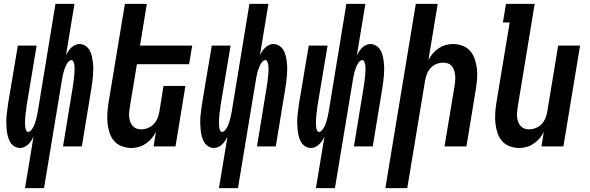

<svg xmlns="http://www.w3.org/2000/svg" viewBox="-20 -755 3040 990"><path d="M109 215 153 -51Q148 -40 141.5 -30Q135 -20 126.5 -11.5Q118 -3 106.5 2.5Q95 8 84 8Q67 8 53 -1Q39 -10 31.5 -24Q24 -38 20 -54Q16 -70 14.5 -86.5Q13 -103 12.5 -120Q12 -137 13.5 -154Q15 -171 17.5 -188Q20 -205 22 -222L72 -520H169L117 -209Q116 -202 115.5 -194.5Q115 -187 113.5 -180Q112 -173 111.5 -166Q111 -159 110.5 -152Q110 -145 109.5 -137.5Q109 -130 109 -123Q109 -116 109.5 -109Q110 -102 111 -95.5Q112 -89 115 -82Q118 -75 125 -75Q132 -75 138 -81Q144 -87 148 -93.5Q152 -100 155.5 -107.5Q159 -115 161 -122Q163 -129 165 -136Q167 -143 169 -150.5Q171 -158 172 -165.5Q173 -173 175 -180L266 -735H364L320 -469Q325 -480 331.5 -490Q338 -500 346.5 -508.5Q355 -517 366.5 -522.5Q378 -528 389 -528Q406 -528 420 -519Q434 -510 442 -496Q450 -482 453.5 -466Q457 -450 459 -433.5Q461 -417 461 -400Q461 -383 459.5 -366Q458 -349 456 -332Q454 -315 451 -298L402 0H305L356 -311Q357 -318 358 -325.5Q359 -333 360 -340Q361 -347 361.5 -354Q362 -361 363 -368Q364 -375 364 -382.5Q364 -390 364.5 -397Q365 -404 364.5 -411Q364 -418 362.5 -424.5Q361 -431 358 -438Q355 -445 348 -445Q341 -445 335 -439Q329 -433 325 -426.5Q321 -420 318 -412.5Q315 -405 312.5 -398Q310 -391 308 -384Q306 -377 304.5 -369.5Q303 -362 301.5 -354.5Q300 -347 299 -340L207 215Z M658 8Q632 8 608 -1Q584 -10 568.5 -28Q553 -46 545 -70Q537 -94 534.5 -119Q532 -144 533.5 -170Q535 -196 539 -222L624 -735H737L702 -520H971L955 -424H686L650 -207Q648 -194 646.5 -180.5Q645 -167 646 -154Q647 -141 651 -129Q655 -117 662.5 -107.5Q670 -98 681.5 -93Q693 -88 706 -88Q724 -88 741.5 -94.5Q759 -101 772 -114.5Q785 -128 792 -145Q799 -162 802 -180L823 -312H936L885 0H772L784 -75Q775 -57 762 -41.5Q749 -26 732 -14.5Q715 -3 696 2.5Q677 8 658 8Z M1109 215 1153 -51Q1148 -40 1141.5 -30Q1135 -20 1126.5 -11.5Q1118 -3 1106.5 2.5Q1095 8 1084 8Q1067 8 1053 -1Q1039 -10 1031.5 -24Q1024 -38 1020 -54Q1016 -70 1014.5 -86.5Q1013 -103 1012.5 -120Q1012 -137 1013.5 -154Q1015 -171 1017.5 -188Q1020 -205 1022 -222L1072 -520H1169L1117 -209Q1116 -202 1115.5 -194.5Q1115 -187 1113.5 -180Q1112 -173 1111.5 -166Q1111 -159 1110.5 -152Q1110 -145 1109.5 -137.5Q1109 -130 1109 -123Q1109 -116 1109.5 -109Q1110 -102 1111 -95.5Q1112 -89 1115 -82Q1118 -75 1125 -75Q1132 -75 1138 -81Q1144 -87 1148 -93.5Q1152 -100 1155.5 -107.5Q1159 -115 1161 -122Q1163 -129 1165 -136Q1167 -143 1169 -150.5Q1171 -158 1172 -165.5Q1173 -173 1175 -180L1266 -735H1364L1320 -469Q1325 -480 1331.5 -490Q1338 -500 1346.5 -508.5Q1355 -517 1366.5 -522.5Q1378 -528 1389 -528Q1406 -528 1420 -519Q1434 -510 1442 -496Q1450 -482 1453.5 -466Q1457 -450 1459 -433.5Q1461 -417 1461 -400Q1461 -383 1459.5 -366Q1458 -349 1456 -332Q1454 -315 1451 -298L1402 0H1305L1356 -311Q1357 -318 1358 -325.5Q1359 -333 1360 -340Q1361 -347 1361.5 -354Q1362 -361 1363 -368Q1364 -375 1364 -382.5Q1364 -390 1364.5 -397Q1365 -404 1364.5 -411Q1364 -418 1362.5 -424.5Q1361 -431 1358 -438Q1355 -445 1348 -445Q1341 -445 1335 -439Q1329 -433 1325 -426.5Q1321 -420 1318 -412.5Q1315 -405 1312.5 -398Q1310 -391 1308 -384Q1306 -377 1304.5 -369.5Q1303 -362 1301.5 -354.5Q1300 -347 1299 -340L1207 215Z M1609 215 1653 -51Q1648 -40 1641.5 -30Q1635 -20 1626.5 -11.5Q1618 -3 1606.5 2.5Q1595 8 1584 8Q1567 8 1553 -1Q1539 -10 1531.5 -24Q1524 -38 1520 -54Q1516 -70 1514.5 -86.5Q1513 -103 1512.5 -120Q1512 -137 1513.5 -154Q1515 -171 1517.5 -188Q1520 -205 1522 -222L1572 -520H1669L1617 -209Q1616 -202 1615.5 -194.5Q1615 -187 1613.5 -180Q1612 -173 1611.5 -166Q1611 -159 1610.5 -152Q1610 -145 1609.5 -137.5Q1609 -130 1609 -123Q1609 -116 1609.5 -109Q1610 -102 1611 -95.5Q1612 -89 1615 -82Q1618 -75 1625 -75Q1632 -75 1638 -81Q1644 -87 1648 -93.5Q1652 -100 1655.5 -107.5Q1659 -115 1661 -122Q1663 -129 1665 -136Q1667 -143 1669 -150.5Q1671 -158 1672 -165.5Q1673 -173 1675 -180L1766 -735H1864L1820 -469Q1825 -480 1831.5 -490Q1838 -500 1846.5 -508.5Q1855 -517 1866.5 -522.5Q1878 -528 1889 -528Q1906 -528 1920 -519Q1934 -510 1942 -496Q1950 -482 1953.5 -466Q1957 -450 1959 -433.5Q1961 -417 1961 -400Q1961 -383 1959.5 -366Q1958 -349 1956 -332Q1954 -315 1951 -298L1902 0H1805L1856 -311Q1857 -318 1858 -325.5Q1859 -333 1860 -340Q1861 -347 1861.5 -354Q1862 -361 1863 -368Q1864 -375 1864 -382.5Q1864 -390 1864.5 -397Q1865 -404 1864.5 -411Q1864 -418 1862.5 -424.5Q1861 -431 1858 -438Q1855 -445 1848 -445Q1841 -445 1835 -439Q1829 -433 1825 -426.5Q1821 -420 1818 -412.5Q1815 -405 1812.5 -398Q1810 -391 1808 -384Q1806 -377 1804.5 -369.5Q1803 -362 1801.5 -354.5Q1800 -347 1799 -340L1707 215Z M1967 215 2124 -735H2237L2189 -445Q2198 -463 2211 -478.5Q2224 -494 2241 -505.5Q2258 -517 2277 -522.5Q2296 -528 2315 -528Q2341 -528 2365 -519Q2389 -510 2404.5 -492Q2420 -474 2428 -450Q2436 -426 2439 -401Q2442 -376 2440 -350Q2438 -324 2434 -298L2385 0H2272L2324 -313Q2326 -326 2327 -339.5Q2328 -353 2327 -366Q2326 -379 2322 -391Q2318 -403 2311 -412.5Q2304 -422 2292 -427Q2280 -432 2267 -432Q2249 -432 2231.5 -425.5Q2214 -419 2201.5 -405.5Q2189 -392 2182 -375Q2175 -358 2172 -340L2080 215Z M2658 8Q2632 8 2608 -1Q2584 -10 2568.5 -28Q2553 -46 2545 -70Q2537 -94 2534.5 -119Q2532 -144 2533.5 -170Q2535 -196 2539 -222L2608 -639H2573L2589 -735H2737L2650 -207Q2648 -194 2646.5 -180.5Q2645 -167 2646 -154Q2647 -141 2651 -129Q2655 -117 2662.5 -107.5Q2670 -98 2681.5 -93Q2693 -88 2706 -88Q2724 -88 2741.5 -94.5Q2759 -101 2772 -114.5Q2785 -128 2792 -145Q2799 -162 2802 -180L2858 -520H2971L2885 0H2772L2784 -75Q2775 -57 2762 -41.5Q2749 -26 2732 -14.5Q2715 -3 2696 2.5Q2677 8 2658 8Z"/></svg>

Font: Iosevka Term Curly
Style: Bold Italic
Weight: 700
Italic angle: -9°
Designer: Belleve Invis
Foundry: Belleve Invis
Version: Version 32.3.0